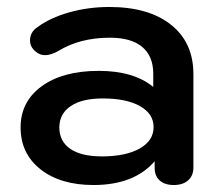

<svg xmlns="http://www.w3.org/2000/svg" viewBox="-20 -520 623 550"><path d="M39 -155Q39 -229 99.5 -273Q160 -317 263 -317Q363 -317 419 -271V-309Q419 -359 387.5 -385.5Q356 -412 295 -412Q209 -412 147 -374Q126 -362 109 -362Q91 -362 76 -378Q66 -389 66 -404Q66 -428 87 -442Q123 -469 178 -484.5Q233 -500 293 -500Q406 -500 470 -449Q534 -398 534 -308V-40Q534 -17 519 -3.5Q504 10 478 10Q452 10 437.5 -3Q423 -16 423 -39V-58Q364 10 248 10Q153 10 96 -35Q39 -80 39 -155ZM420 -156Q420 -194 381 -216Q342 -238 274 -238Q215 -238 182.5 -216Q150 -194 150 -155Q150 -115 181.5 -93.5Q213 -72 272 -72Q340 -72 380 -94.5Q420 -117 420 -156Z"/></svg>

Font: Kodchasan SemiBold
Style: Regular
Weight: 600
Version: Version 1.000; ttfautohint (v1.6)